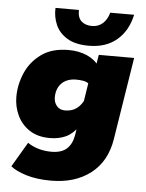

<svg xmlns="http://www.w3.org/2000/svg" viewBox="-55 -641 657 866"><g transform="rotate(5 274.0 -208.0)"><path d="M208 181Q144 181 96.5 166.5Q49 152 25 132L91 20Q113 35 140.5 43Q168 51 199 51Q244 51 268 29.5Q292 8 299 -33L308 -90L318 -78Q290 -39 258.5 -24.5Q227 -10 186 -10Q131 -10 94 -34.5Q57 -59 38.5 -98.5Q20 -138 20 -182Q20 -238 43 -291Q66 -344 114 -378.5Q162 -413 237 -413Q284 -413 321 -396.5Q358 -380 377 -350L362 -330L374 -403H534L475 -32Q459 71 388 126Q317 181 208 181ZM244 -140Q276 -140 297.5 -156.5Q319 -173 333 -205L320 -157L342 -297L339 -270Q329 -278 313.5 -280.5Q298 -283 282 -283Q255 -283 235 -272.5Q215 -262 204 -242Q193 -222 193 -195Q193 -172 206.5 -156Q220 -140 244 -140ZM325 -440Q264 -440 227 -462.5Q190 -485 174.5 -521Q159 -557 161 -597H267Q266 -562 284 -546Q302 -530 332 -530Q360 -530 380 -547.5Q400 -565 409 -597H517Q501 -523 451.5 -481.5Q402 -440 325 -440Z"/></g></svg>

Font: Rokkitt SemiBold Black
Style: Italic
Weight: 900
Italic angle: -9°
Version: Version 3.103